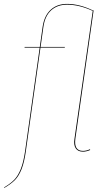

<svg xmlns="http://www.w3.org/2000/svg" viewBox="-54 -753 552 965"><path d="M362.8 5.4Q380.4 5.4 397.9 -2.9L399.4 1Q380.4 9.3 362.8 9.3Q337.4 9.3 326.4 -7.8Q315.4 -24.9 320.3 -55.2L412.1 -698.2Q344.2 -729.5 283.2 -729.5Q234.4 -729.5 203.1 -701.2Q171.9 -672.9 164.1 -617.7L149.9 -517.1H272L271.5 -513.7H149.4L75.7 8.3Q67.9 63.5 54.2 97.7Q40.5 131.8 21.5 151.4Q2.4 170.9 -32.2 191.4L-33.7 189Q-0.5 169.4 18.3 149.7Q37.1 129.9 50.5 96.2Q64 62.5 71.8 8.3L145.5 -513.7H69.3L69.8 -517.1H146L160.2 -618.2Q168.5 -674.3 200.7 -703.9Q232.9 -733.4 283.2 -733.4Q344.7 -733.4 413.1 -700.7L416.5 -701.2L324.7 -55.2Q316.9 5.4 362.8 5.4Z"/></svg>

Font: Fira Sans Compressed Four
Style: Italic
Weight: 100
Width: 3
Italic angle: -8°
Designer: Carrois Corporate & Edenspiekermann AG
Foundry: Carrois Corporate GbR & Edenspiekermann AG
Version: Version 4.203;PS 004.203;hotconv 1.0.88;makeotf.lib2.5.64775